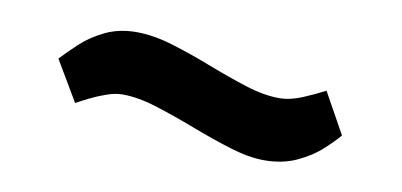

<svg xmlns="http://www.w3.org/2000/svg" viewBox="-34 -455 699 334"><g transform="rotate(10 315.5 -287.5)"><path d="M443 -197Q416 -197 382 -207.5Q348 -218 311.5 -232Q275 -246 241.5 -256.5Q208 -267 181 -267Q168 -267 152.5 -261.5Q137 -256 124 -249.5Q111 -243 102 -238L60 -309Q71 -321 88.5 -337.5Q106 -354 130.5 -366Q155 -378 186 -378Q216 -378 250.5 -367.5Q285 -357 321 -343Q357 -329 390 -318.5Q423 -308 450 -308Q469 -308 490.5 -317Q512 -326 529 -335L569 -263Q560 -252 542.5 -236Q525 -220 500 -208.5Q475 -197 443 -197Z"/></g></svg>

Font: Ruda ExtraBold
Style: Regular
Weight: 800
Designer: Mariela Monsalve and Angelina Sanchez
Foundry: Mariela Monsalve and Angelina Sanchez
Version: Version 2.000